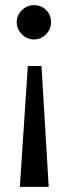

<svg xmlns="http://www.w3.org/2000/svg" viewBox="-20 -477 266 745"><path d="M112 -457Q140 -457 159 -438Q178 -419 178 -391Q178 -364 158.5 -344Q139 -324 112 -324Q85 -324 65 -344Q45 -364 45 -391Q45 -418 65 -437.5Q85 -457 112 -457ZM57 248 88 -221H141L169 248Z"/></svg>

Font: Lobster Two
Style: Regular
Weight: 400
Designer: Pablo Impallari
Foundry: Pablo Impallari. www.impallari.com
Version: Version 1.006